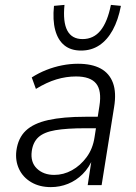

<svg xmlns="http://www.w3.org/2000/svg" viewBox="-20 -758 555 786"><path d="M188 8Q142 8 108 -12Q74 -32 58 -66Q42 -100 47 -141Q54 -193 85.5 -223Q117 -253 177.5 -266.5Q238 -280 330 -280H391L384 -233H330Q253 -233 206.5 -225Q160 -217 137.5 -196.5Q115 -176 110 -139Q104 -94 131 -68Q158 -42 202 -42Q240 -42 274.5 -61Q309 -80 334.5 -114.5Q360 -149 367 -196L387 -324Q397 -387 373.5 -416Q350 -445 291 -445Q251 -445 211 -433Q171 -421 127 -394L110 -441Q138 -459 169.5 -471.5Q201 -484 234 -490.5Q267 -497 299 -497Q356 -497 392 -477.5Q428 -458 442.5 -418.5Q457 -379 447 -319L396 0H339L356 -111H361Q345 -72 318.5 -45.5Q292 -19 258.5 -5.5Q225 8 188 8ZM312 -551Q270 -551 243.5 -572.5Q217 -594 206 -635Q195 -676 201 -734L244 -738Q237 -668 255.5 -633Q274 -598 318 -598Q363 -598 391.5 -633Q420 -668 434 -738L475 -734Q464 -676 441.5 -635Q419 -594 386.5 -572.5Q354 -551 312 -551Z"/></svg>

Font: Nunito Sans 10pt SemiCondensed Light
Style: Italic
Weight: 300
Width: 4
Italic angle: -9°
Designer: Vernon Adams
Foundry: Vernon Adams
Version: Version 3.101;gftools[0.9.27]